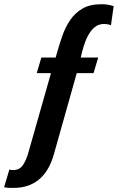

<svg xmlns="http://www.w3.org/2000/svg" viewBox="-42 -718 570 928"><path d="M157.9 -440 135.6 -364.4H204.3L96.4 15.1Q85.9 54.4 69.1 79.6Q52.4 104.7 19.4 103.9Q15.3 103.9 11 103.4Q6.7 102.9 3.3 101.4L-22.1 186.7Q-13 189.4 -1.5 189.8Q10 190.1 25 190.1Q59.7 190.1 89.6 180.6Q119.4 171 144.3 151.2Q169.1 131.4 188.1 100.2Q207 69 218.9 25.7L329 -364.4H410.1L432.7 -440H348.1Q354 -465.9 362.5 -494.4Q371 -523 384.1 -547.1Q397.1 -571.3 415.9 -586.7Q434.6 -602.1 460.9 -602.1Q468.9 -602.1 478.6 -600.4Q488.4 -598.7 494.3 -595.7L507.4 -688.4Q492.7 -693 479 -695.3Q465.3 -697.6 448.3 -697.6Q393.3 -697.6 357 -676.7Q320.7 -655.9 296.6 -620.1Q272.4 -584.4 256.9 -538.1Q241.3 -491.7 227 -440Z"/></svg>

Font: Secuela ExtLt
Style: Italic
Weight: 200
Italic angle: -8°
Designer: Fernando Haro
Foundry: deFharo
Version: Version 1.704